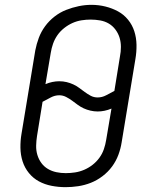

<svg xmlns="http://www.w3.org/2000/svg" viewBox="-20 -766 640 794"><path d="M251 8Q222 8 193.5 2.5Q165 -3 141 -16Q117 -29 99.5 -50.5Q82 -72 73.5 -98.5Q65 -125 64.5 -154.5Q64 -184 69 -213L126 -558Q131 -584 140.5 -609.5Q150 -635 166.5 -657.5Q183 -680 205.5 -697.5Q228 -715 253.5 -725Q279 -735 305.5 -740.5Q332 -746 358 -746Q388 -746 416 -739Q444 -732 468 -719Q492 -706 509.5 -684.5Q527 -663 535.5 -636.5Q544 -610 544.5 -580.5Q545 -551 540 -522L483 -177Q479 -151 469.5 -125.5Q460 -100 443.5 -77.5Q427 -55 404 -37.5Q381 -20 355.5 -10Q330 0 303.5 4Q277 8 251 8ZM384 -363Q402 -363 419 -372Q436 -381 453 -390L476 -532Q480 -552 480 -572Q480 -592 474.5 -610Q469 -628 457.5 -643.5Q446 -659 430 -668.5Q414 -678 394.5 -681.5Q375 -685 355 -685Q336 -685 317 -682Q298 -679 280 -671Q262 -663 245.5 -650Q229 -637 217.5 -620.5Q206 -604 199.5 -585.5Q193 -567 190 -548L168 -418Q182 -424 196.5 -427Q211 -430 225 -430Q241 -430 255.5 -426.5Q270 -423 283 -417Q296 -411 307.5 -402.5Q319 -394 330.5 -385.5Q342 -377 355 -370Q368 -363 384 -363ZM252 -50Q271 -50 290.5 -53Q310 -56 328.5 -64Q347 -72 363 -84.5Q379 -97 391 -113.5Q403 -130 409.5 -149Q416 -168 419 -187L441 -317Q427 -311 412.5 -308Q398 -305 384 -305Q369 -305 354 -308.5Q339 -312 326 -318Q313 -324 301.5 -332.5Q290 -341 278.5 -349.5Q267 -358 253.5 -365Q240 -372 225 -372Q207 -372 190 -363Q173 -354 156 -345L133 -203Q130 -184 129.5 -164Q129 -144 134.5 -125.5Q140 -107 151 -92Q162 -77 178 -67.5Q194 -58 213 -54Q232 -50 252 -50Z"/></svg>

Font: Iosevka Curly Slab LtEx
Style: Italic
Weight: 300
Width: 7
Italic angle: -9°
Monospace: yes
Designer: Belleve Invis
Foundry: Belleve Invis
Version: Version 11.1.0; ttfautohint (v1.8.3)